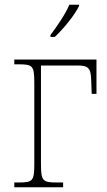

<svg xmlns="http://www.w3.org/2000/svg" viewBox="-20 -786 451 806"><path d="M192 -631H210C250 -668 296 -727 312 -761V-766H271C254 -725 218 -674 192 -639ZM40 0H245V-20H217C159 -20 152 -27 152 -98V-511H305C352 -511 362 -500 363 -445L365 -392H385V-536H40V-516H59C118 -516 124 -509 124 -438V-98C124 -27 118 -20 59 -20H40Z"/></svg>

Font: Noto Serif SemiCondensed Thin
Style: Regular
Weight: 100
Width: 4
Designer: Monotype Design Team
Foundry: Monotype Imaging Inc.
Version: Version 2.015